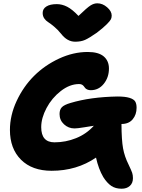

<svg xmlns="http://www.w3.org/2000/svg" viewBox="-20 -1022 858 1160"><path d="M567.9 -1002Q599.6 -1002 627.2 -978Q654.8 -954.1 654.8 -928.2Q654.8 -916 650.4 -906.2Q646 -896.5 625.7 -876Q605.5 -855.5 564.9 -824.2Q518.6 -792 493.9 -781Q469.2 -770 434.1 -770Q386.2 -770 349.1 -817.9Q330.1 -841.8 307.4 -860.8Q284.7 -879.9 270.8 -888.4Q256.8 -897 247.3 -910.9Q237.8 -924.8 237.8 -943.8Q237.8 -968.8 260.3 -982.9Q282.7 -997.1 323.2 -997.1Q355 -997.1 386 -981.2Q417 -965.3 454.1 -925.8Q506.3 -976.1 526.9 -989Q547.4 -1002 567.9 -1002ZM430.2 -246.1Q393.6 -246.1 366.7 -271Q339.8 -295.9 339.8 -333Q339.8 -359.9 353.8 -374.3Q367.7 -388.7 405.8 -399.9Q525.9 -436 689 -439Q736.3 -439 762.2 -430.9Q788.1 -422.9 796.6 -409.2Q805.2 -395.5 805.2 -371.1Q805.2 -329.6 781.7 -301.3Q758.3 -272.9 713.9 -272.9Q714.4 -176.3 723.4 -126.2Q732.4 -76.2 756.8 -27.8Q773.9 8.3 778.6 22.2Q783.2 36.1 783.2 54.2Q783.2 84.5 764.4 101.3Q745.6 118.2 714.8 118.2Q677.7 118.2 652.3 101.1Q627 84 604 47.9Q575.2 -1 560.1 -69.8Q443.4 9.8 292 9.8Q173.8 9.8 106.9 -57.1Q40 -124 40 -236.8Q40 -325.2 80.6 -412.1Q121.1 -499 185.8 -563.5Q250.5 -627.9 336.7 -668Q422.9 -708 509.8 -708Q575.2 -708 606.7 -681.2Q638.2 -654.3 638.2 -607.9Q638.2 -554.7 607.2 -515.9Q576.2 -477.1 528.8 -477.1Q516.1 -477.1 507.6 -481Q499 -484.9 494.6 -490.2Q490.2 -495.6 486.3 -501Q482.4 -506.3 475.6 -510.3Q468.8 -514.2 458 -514.2Q401.4 -514.2 347.2 -471.9Q293 -429.7 261 -369.1Q229 -308.6 229 -253.9Q229 -162.1 309.1 -162.1Q377 -162.1 439.5 -187.3Q502 -212.4 546.9 -262.2Q529.3 -259.8 488.5 -252.9Q447.8 -246.1 430.2 -246.1Z"/></svg>

Font: Shantell Sans Normal
Style: Regular
Weight: 800
Designer: Stephen Nixon, Anya Danilova, Shantell Martin
Foundry: Arrow Type
Version: Version 1.006;[559af2be0]